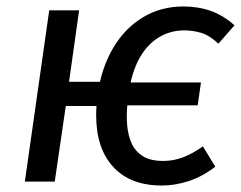

<svg xmlns="http://www.w3.org/2000/svg" viewBox="-20 -559 742 591"><path d="M131.5 -527.1H223.5L192.5 -307.2H299.2L298.1 -232.8H182.5L148.5 0H56.5ZM544.4 -539.1Q590.6 -539.1 629.7 -525.1Q668.7 -511 701.7 -481L652.3 -424.6Q624.4 -450.5 598.9 -458Q573.4 -465.5 547.4 -465.5Q507.6 -465.5 474.2 -447.1Q440.8 -428.7 417.4 -393.3Q394 -358 382 -305.2H598.6L588.5 -234.8H371.9Q368.9 -204 371.5 -173.6Q374 -143.2 384.9 -118.3Q395.9 -93.4 419.4 -78.5Q442.8 -63.6 482.7 -63.6Q512.6 -63.6 541.6 -74.1Q570.5 -84.5 604.5 -108.5L642.7 -46Q602.7 -15 560.7 -1.5Q518.6 12.1 478.5 12.1Q381.3 12.1 328.7 -45Q276 -102.1 276 -204.1Q276 -219.1 277.1 -234.6Q278.1 -250 280 -266Q292 -350 328.1 -411Q364.1 -472.1 419.7 -505.6Q475.3 -539.1 544.4 -539.1Z"/></svg>

Font: Fira Sans Variable
Style: Italic
Weight: 397
Italic angle: -8°
Designer: Carrois Corporate & Edenspiekermann AG
Foundry: Carrois Corporate GbR & Edenspiekermann AG
Version: Version 4.202